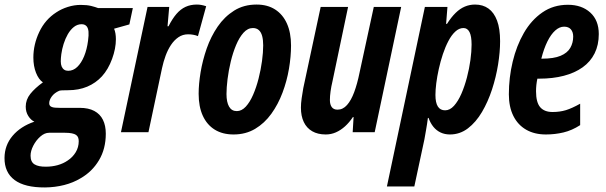

<svg xmlns="http://www.w3.org/2000/svg" viewBox="-88 -575 2634 835"><path d="M107.9 240.2Q19.5 240.7 -24.7 207.8Q-68.8 174.8 -68.4 111.8Q-67.9 56.6 -33.2 15.6Q1.5 -25.4 61.5 -45.9Q46.4 -52.7 35.2 -70.3Q23.9 -87.9 23.9 -111.3Q23.9 -141.6 43.9 -166.7Q64 -191.9 98.6 -216.8Q80.1 -229.5 68.6 -258.5Q57.1 -287.6 57.1 -324.7Q57.1 -381.8 82.8 -436Q108.4 -490.2 157.2 -521.5Q179.2 -536.1 207 -544.9Q234.9 -553.7 263.2 -553.7Q290 -553.7 308.6 -549.1Q327.1 -544.4 338.4 -540H489.7L474.6 -468.8L408.2 -450.2Q412.1 -440.9 414.1 -429.2Q416 -417.5 416 -404.3Q416 -363.8 399.4 -318.6Q382.8 -273.4 355.5 -243.2Q328.6 -213.9 291.5 -198.2Q254.4 -182.6 208 -182.6Q190.4 -182.6 181.9 -182.1Q173.3 -181.6 169.4 -180.2Q148.4 -170.9 137.2 -155.5Q126 -140.1 126 -126Q126 -113.3 138.2 -109.4Q143.6 -107.4 151.9 -106.7Q160.2 -106 171.9 -106H258.3Q296.9 -106 322 -92.5Q347.2 -79.1 359.6 -54Q372.1 -28.8 372.1 6.3Q372.1 72.3 342.5 121.8Q313 171.4 262.7 200.2Q230.5 219.7 190.9 229.7Q151.4 239.7 107.9 240.2ZM112.3 149.9Q138.7 149.9 163.1 143.1Q187.5 136.2 206.5 123Q228 108.9 241.2 87.2Q254.4 65.4 254.4 39.1Q254.4 30.8 252 23.7Q249.5 16.6 242.7 11.7Q236.3 7.3 224.6 4.9Q212.9 2.4 194.8 2.4H125.5Q106 2.4 87.4 18.8Q68.8 35.2 56.9 58.3Q44.9 81.5 44.9 102.1Q44.9 129.4 62.3 139.9Q79.6 150.4 112.3 149.9ZM208.5 -267.1Q230.5 -267.1 248 -283.9Q265.6 -300.8 277.8 -330.3Q290 -359.9 294.9 -397.9Q298.3 -422.4 296.9 -437.7Q295.4 -453.1 288.6 -460.9Q285.2 -464.8 279.8 -467.3Q274.4 -469.7 267.1 -469.7Q248.5 -469.7 233.4 -457.8Q218.3 -445.8 207 -426.3Q195.8 -406.7 188.7 -384Q181.6 -361.3 178.7 -339.8Q176.3 -321.8 176.3 -308.3Q176.3 -294.9 180.2 -285.6Q188.5 -267.1 208.5 -267.1Z M438 0 553.7 -544.9H647.9L640.6 -460.9H645Q661.6 -493.7 679.4 -514.4Q697.3 -535.2 719 -545.2Q740.7 -555.2 768.1 -555.2Q777.8 -555.2 787.4 -553.5Q796.9 -551.8 808.6 -547.9L772.9 -418Q763.2 -421.9 752.4 -423.8Q741.7 -425.8 730 -425.8Q706.5 -425.8 688 -413.1Q669.4 -400.4 655.5 -379.4Q641.6 -358.4 632.1 -332.3Q622.6 -306.2 616.7 -278.8L557.6 0Z M927.7 9.8Q879.9 9.8 845.9 -11.2Q812 -32.2 793.9 -71.8Q775.9 -111.3 775.9 -167Q775.9 -209.5 784.4 -261Q793 -312.5 811 -364.3Q829.1 -416 858.6 -459.2Q888.2 -502.4 930.2 -528.8Q972.2 -555.2 1027.8 -555.2Q1075.2 -555.2 1108.6 -533.7Q1142.1 -512.2 1159.9 -472.4Q1177.7 -432.6 1177.7 -377Q1177.7 -329.1 1168.7 -275.9Q1159.7 -222.7 1140.6 -171.9Q1121.6 -121.1 1092 -80.1Q1062.5 -39.1 1021.5 -14.6Q980.5 9.8 927.7 9.8ZM941.9 -91.8Q962.9 -91.8 981 -111.3Q999 -130.9 1012.9 -163.1Q1026.9 -195.3 1036.6 -233.6Q1046.4 -272 1051.5 -309.8Q1056.6 -347.7 1056.6 -377.9Q1056.6 -401.9 1052 -418.7Q1047.4 -435.5 1037.4 -444.3Q1027.3 -453.1 1011.7 -453.1Q989.3 -453.1 970.9 -432.6Q952.6 -412.1 938.7 -378.9Q924.8 -345.7 915.5 -306.9Q906.2 -268.1 901.6 -231Q897 -193.8 897 -166Q897 -130.9 908.2 -111.3Q919.4 -91.8 941.9 -91.8Z M1328.6 9.8Q1293.9 9.8 1269.8 -4.2Q1245.6 -18.1 1233.2 -44.2Q1220.7 -70.3 1220.7 -106.9Q1220.7 -125 1223.9 -147.7Q1227.1 -170.4 1231 -191.9L1306.6 -544.9H1425.8L1357.9 -221.2Q1352.5 -198.7 1349.6 -177.7Q1346.7 -156.7 1346.7 -140.1Q1346.7 -120.6 1354.7 -109.4Q1362.8 -98.1 1379.9 -98.1Q1403.3 -98.1 1421.1 -118.2Q1439 -138.2 1452.4 -174.3Q1465.8 -210.4 1475.6 -258.8L1537.6 -544.9H1656.7L1541.5 0H1445.8L1449.7 -65.9H1446.8Q1431.2 -42.5 1412.6 -25.6Q1394 -8.8 1373 0.5Q1352.1 9.8 1328.6 9.8Z M1594.7 235.8 1759.8 -544.9H1857.9L1852.1 -471.2H1856Q1874.5 -500.5 1893.6 -519Q1912.6 -537.6 1933.6 -546.4Q1954.6 -555.2 1978 -555.2Q2012.2 -555.2 2036.4 -537.8Q2060.5 -520.5 2073.7 -485.4Q2086.9 -450.2 2086.9 -396Q2086.9 -349.1 2078.1 -294.4Q2069.3 -239.7 2051.8 -186Q2034.2 -132.3 2008.1 -87.9Q1981.9 -43.5 1947 -16.8Q1912.1 9.8 1868.7 9.8Q1846.2 9.8 1828.1 1.2Q1810.1 -7.3 1796.9 -23.4Q1783.7 -39.6 1775.9 -62H1772.9Q1769.5 -35.2 1765.1 -10.7Q1760.7 13.7 1757.8 30.8L1713.9 235.8ZM1847.7 -95.2Q1868.7 -95.2 1886.5 -115Q1904.3 -134.8 1918.5 -167.2Q1932.6 -199.7 1942.6 -237.8Q1952.6 -275.9 1957.8 -313.5Q1962.9 -351.1 1962.9 -380.9Q1962.9 -418 1953.9 -435.5Q1944.8 -453.1 1927.7 -453.1Q1908.7 -453.1 1892.1 -437.7Q1875.5 -422.4 1862.1 -396.7Q1848.6 -371.1 1838.1 -339.6Q1827.6 -308.1 1820.3 -275.1Q1813 -242.2 1809.3 -212.9Q1805.7 -183.6 1805.7 -162.1Q1805.7 -128.4 1816.2 -111.8Q1826.7 -95.2 1847.7 -95.2Z M2286.1 9.8Q2236.3 9.8 2200.2 -11Q2164.1 -31.7 2144.5 -71Q2125 -110.4 2125 -165Q2125 -237.3 2141.6 -306.6Q2158.2 -376 2190.4 -431.9Q2222.7 -487.8 2270.8 -521Q2318.8 -554.2 2381.8 -554.2Q2441.9 -554.2 2479 -520.5Q2516.1 -486.8 2516.1 -426.8Q2516.1 -379.4 2498 -343Q2480 -306.6 2445.8 -282.2Q2411.6 -257.8 2364 -245.4Q2316.4 -232.9 2256.8 -232.9H2249Q2246.1 -219.2 2244.6 -205.3Q2243.2 -191.4 2243.2 -178.2Q2243.2 -129.9 2261.2 -108.9Q2279.3 -87.9 2314.9 -87.9Q2346.7 -87.9 2373 -95.9Q2399.4 -104 2435.1 -124V-30.8Q2399.4 -7.8 2362.5 1Q2325.7 9.8 2286.1 9.8ZM2266.1 -319.8H2269Q2320.3 -319.8 2349.9 -332.3Q2379.4 -344.7 2392.1 -366.7Q2404.8 -388.7 2404.8 -416Q2404.8 -435.5 2394.8 -447.3Q2384.8 -459 2365.2 -459Q2345.2 -459 2326.7 -442.4Q2308.1 -425.8 2292.7 -394.8Q2277.3 -363.8 2266.1 -319.8Z"/></svg>

Font: Open Sans Condensed
Style: Italic
Weight: 400
Width: 3
Italic angle: -12°
Designer: Monotype Design Team
Foundry: Monotype Imaging Inc.
Version: Version 3.000